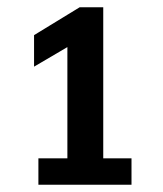

<svg xmlns="http://www.w3.org/2000/svg" viewBox="-20 -718 450 530"><path d="M86 -281H166V-588L74 -534V-621L200 -698H265V-281H343V-208H86Z"/></svg>

Font: Sarabun Medium
Style: Regular
Weight: 500
Designer: Suppakit Chalermlarp | Katatrad Co.,Ltd.
Foundry: Cadson Demak Co.,Ltd.
Version: Version 1.000; ttfautohint (v1.6)